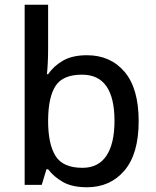

<svg xmlns="http://www.w3.org/2000/svg" viewBox="-20 -780 658 810"><path d="M183 -577Q183 -543 181.5 -513.5Q180 -484 178 -467H183Q206 -501 245.5 -524Q285 -547 347 -547Q446 -547 505.5 -477Q565 -407 565 -269Q565 -131 505 -60.5Q445 10 347 10Q284 10 245 -12.5Q206 -35 183 -66H176L156 0H84V-760H183ZM326 -465Q246 -465 215 -418.5Q184 -372 183 -275V-269Q183 -173 214 -122.5Q245 -72 328 -72Q395 -72 429 -123Q463 -174 463 -270Q463 -367 429 -416Q395 -465 326 -465Z"/></svg>

Font: Noto Sans New Tai Lue Medium
Style: Regular
Weight: 500
Version: Version 2.003